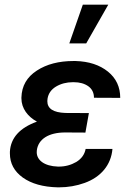

<svg xmlns="http://www.w3.org/2000/svg" viewBox="-20 -802 575 832"><path d="M280.3 -613.8H353.5L449.2 -781.7H338.9ZM22.9 -145C22.9 -142.6 22.9 -139.6 22.9 -137.2C22.9 -94.2 41.5 -59.6 78.6 -32.7C116.2 -5.9 166.5 8.3 230 9.8C231.9 9.8 233.9 9.8 235.8 9.8C274.4 9.8 311.5 3.4 346.7 -9.3C417 -34.7 461.4 -86.9 467.3 -156.7H351.1C346.7 -132.8 333 -113.8 310.5 -100.1C287.6 -86.9 262.7 -80.1 234.9 -80.1C233.4 -80.1 232.4 -80.1 231 -80.1C170.9 -82 139.2 -108.9 139.2 -142.1C139.2 -145 139.2 -147.5 139.6 -150.4C145.5 -198.7 190.4 -228 262.2 -228L350.1 -227.5L365.2 -312L263.2 -312.5C210.9 -314.5 185.1 -331.1 185.1 -363.8C185.1 -367.2 185.5 -370.6 186 -374.5C189.5 -396.5 201.7 -414.1 222.7 -426.8C244.1 -439.5 268.6 -445.8 295.9 -445.8C296.9 -445.8 298.3 -445.8 299.8 -445.8C325.2 -445.8 346.2 -439.9 362.8 -428.2C378.9 -416.5 387.2 -399.9 387.2 -378.4L501 -377.9C501 -424.8 483.4 -462.9 447.8 -491.7C412.1 -520.5 365.2 -536.1 307.1 -537.6C304.2 -537.6 301.3 -537.6 298.3 -537.6C235.4 -537.6 182.1 -523.9 139.6 -496.1C96.7 -468.3 74.2 -429.7 72.8 -379.4C72.8 -378.4 72.8 -377 72.8 -376C72.8 -332 100.6 -296.4 140.1 -274.9C65.4 -248 26.4 -204.6 22.9 -145Z"/></svg>

Font: Roboto Medium
Style: Italic
Weight: 500
Italic angle: -12°
Designer: Google
Version: Version 2.137; 2017